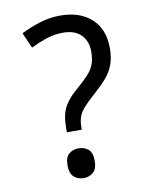

<svg xmlns="http://www.w3.org/2000/svg" viewBox="-83 -787 685 863"><g transform="rotate(-10 259.0 -355.0)"><path d="M190 -202V-220Q190 -258 197 -285.5Q204 -313 222.5 -338Q241 -363 273 -390Q304 -417 323.5 -438Q343 -459 352 -483Q361 -507 361 -541Q361 -588 332.5 -617Q304 -646 250 -646Q210 -646 173 -633.5Q136 -621 102 -604L71 -675Q111 -695 157 -709.5Q203 -724 250 -724Q341 -724 393.5 -676Q446 -628 446 -542Q446 -499 434.5 -467Q423 -435 399.5 -408Q376 -381 341 -350Q308 -321 290 -300.5Q272 -280 265 -260Q258 -240 258 -211V-202ZM229 14Q203 14 185 -2Q167 -18 167 -54Q167 -92 185 -107Q203 -122 229 -122Q255 -122 273 -107Q291 -92 291 -54Q291 -18 273 -2Q255 14 229 14Z"/></g></svg>

Font: hexubangla05
Style: Book
Weight: 400
Designer: Jelle Bosma - Monotype Design Team
Foundry: Monotype Imaging Inc.
Version: Version 2.003